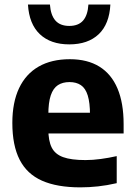

<svg xmlns="http://www.w3.org/2000/svg" viewBox="-20 -817 594 848"><path d="M335 10.5Q232 10.5 165.5 -19Q99 -48.5 66.8 -111.5Q34.5 -174.5 34.5 -274Q34.5 -364.5 64.2 -427.5Q94 -490.5 150.8 -523Q207.5 -555.5 288.5 -555.5Q366 -555.5 419 -522.8Q472 -490 499 -426Q526 -362 526 -269V-227.5H125.5V-319H403L377.5 -309.5Q377.5 -363.5 367.5 -395.5Q357.5 -427.5 337.2 -441Q317 -454.5 287 -454.5Q256.5 -454.5 235.8 -441Q215 -427.5 204.2 -395.8Q193.5 -364 193.5 -310V-246Q193.5 -195.5 208.2 -165.8Q223 -136 258.8 -123Q294.5 -110 357.5 -110Q389.5 -110 424.8 -114.8Q460 -119.5 495.5 -127.5V-8Q452 2 412.8 6.2Q373.5 10.5 335 10.5ZM286 -621Q203.5 -621 156 -666Q108.5 -711 103.5 -797H200.5Q204 -749.5 225 -726Q246 -702.5 286 -702.5Q326 -702.5 346.8 -726Q367.5 -749.5 370.5 -797H467.5Q463 -710.5 415.8 -665.8Q368.5 -621 286 -621Z"/></svg>

Font: Encode Sans Condensed Thin
Style: Bold
Weight: 700
Version: Version 3.002